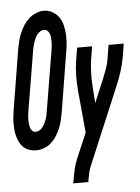

<svg xmlns="http://www.w3.org/2000/svg" viewBox="-80 -794 760 1046"><g transform="rotate(-5 300.0 -270.5)"><path d="M92 8Q73 8 55.5 2Q38 -4 25 -15.5Q12 -27 3.5 -43.5Q-5 -60 -10 -77.5Q-15 -95 -16.5 -113.5Q-18 -132 -18 -151Q-18 -170 -15.5 -189.5Q-13 -209 -10 -228L43 -553Q47 -574 52.5 -595.5Q58 -617 67 -638Q76 -659 88.5 -678.5Q101 -698 118 -713Q135 -728 156.5 -737Q178 -746 200 -746Q225 -746 246.5 -733.5Q268 -721 281.5 -702Q295 -683 301 -658.5Q307 -634 308.5 -609Q310 -584 308 -558Q306 -532 301 -507L248 -182Q244 -161 239 -140Q234 -119 225 -98Q216 -77 203.5 -57.5Q191 -38 174 -23Q157 -8 135 0Q113 8 92 8ZM99 -93Q110 -93 120 -99Q130 -105 137 -114.5Q144 -124 149 -134.5Q154 -145 158 -155.5Q162 -166 164 -177Q166 -188 168 -199L222 -523Q224 -535 225.5 -547Q227 -559 227 -570.5Q227 -582 226.5 -593.5Q226 -605 222.5 -616Q219 -627 211 -634.5Q203 -642 191 -642Q180 -642 170 -635.5Q160 -629 153 -619.5Q146 -610 141.5 -600Q137 -590 133.5 -579.5Q130 -569 127.5 -558Q125 -547 123 -536L69 -212Q67 -200 65.5 -188.5Q64 -177 64 -165Q64 -153 65 -141.5Q66 -130 69 -119.5Q72 -109 79.5 -101Q87 -93 99 -93ZM277 205 279 198Q284 166 291 134Q298 102 311 71L369 -65L347 -302Q344 -340 344.5 -378.5Q345 -417 351 -457L363 -530H445L433 -457Q428 -422 427 -388Q426 -354 428 -320L435 -221L489 -349Q500 -376 509.5 -402.5Q519 -429 523 -457L535 -530H618L606 -457Q599 -417 586.5 -378Q574 -339 558 -302L381 119Q373 138 368.5 158Q364 178 361 198L360 205Z"/></g></svg>

Font: Iosevka Curly Extended Oblique
Style: Bold
Weight: 700
Width: 7
Italic angle: -9°
Monospace: yes
Designer: Belleve Invis
Foundry: Belleve Invis
Version: Version 11.1.0; ttfautohint (v1.8.3)